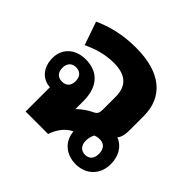

<svg xmlns="http://www.w3.org/2000/svg" viewBox="-146 -730 894 894"><g transform="rotate(45 301.0 -282.5)"><path d="M574 -107C574 -156 553 -199 507 -217C521 -233 524 -257 524 -282V-374C524 -499 438 -574 274 -574C186 -574 114 -555 56 -528L96 -413C143 -435 192 -451 251 -451C328 -451 368 -417 368 -345V-260C368 -238 363 -229 344 -220C322 -210 299 -194 277 -173H276V-225C276 -326 221 -370 147 -370C74 -370 32 -324 32 -265C32 -208 64 -163 120 -160V0H268C283 -44 309 -77 343 -92C348 -28 398 9 458 9C526 9 574 -38 574 -107ZM141 -218C114 -218 97 -235 97 -265C97 -295 114 -312 141 -312C168 -312 185 -295 185 -265C185 -234 168 -218 141 -218ZM458 -53C431 -53 414 -72 414 -102C414 -118 418 -133 425 -147C434 -151 445 -153 456 -153C486 -153 501 -133 501 -102C501 -71 485 -53 458 -53Z"/></g></svg>

Font: Noto Sans Thai Looped SemiCondensed ExtraBold
Style: Regular
Weight: 800
Width: 4
Designer: Sasikarn Vongin, Ben Mitchell
Foundry: The Fontpad Ltd
Version: Version 1.001